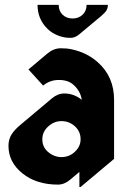

<svg xmlns="http://www.w3.org/2000/svg" viewBox="-20 -744 530 784"><path d="M133.3 -724.1H219.7Q219.7 -699.7 234.9 -684.6Q251 -668.5 276.4 -668.5Q302.2 -668.5 318.4 -685.1Q333.5 -700.2 333.5 -724.1H420.4Q420.4 -710.9 414.6 -701.2Q407.7 -690.9 391.6 -677.2L303.2 -603.5Q286.1 -589.4 268.6 -589.4Q252.4 -589.4 241.2 -591.8Q200.2 -600.6 173.8 -626.5Q133.3 -666 133.3 -724.1ZM152.8 -175.3Q152.8 -143.6 176.3 -123.5Q201.2 -102.5 231 -102.5Q263.7 -102.5 287.1 -125.5Q309.1 -147 309.1 -175.3Q309.1 -207 286.1 -228Q262.7 -249.5 231 -249.5Q200.2 -249.5 175.8 -226.6Q152.8 -205.1 152.8 -175.3ZM309.1 19.5H304.2V-42L266.6 -10.3Q242.7 9.8 216.8 9.8Q128.4 9.8 71.5 -36.1Q14.6 -82 14.6 -148.4Q14.6 -175.8 28.3 -196.8Q40.5 -214.8 59.6 -231L191.9 -342.3Q215.8 -362.3 242.7 -362.3Q281.7 -362.3 314 -336.4Q308.6 -372.1 280.3 -397.5Q258.3 -417.5 220.7 -417.5Q183.1 -417.5 156.2 -394.5L96.2 -460.4L172.9 -524.9Q199.2 -546.9 228 -546.9Q253.4 -546.9 271 -543Q334.5 -529.8 378.9 -490.2Q445.8 -431.2 445.8 -336.4V-95.2Z"/></svg>

Font: Gothica
Style: Bold
Weight: 700
Designer: Wojciech Kalinowski "wmk69" (wmk69@o2.pl)
Foundry: Wojciech Kalinowski "wmk69" (wmk69@o2.pl)
Version: Version 2.1.0; 2021-05-14